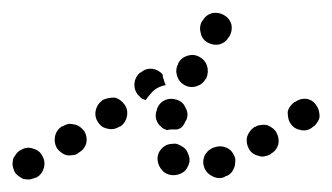

<svg xmlns="http://www.w3.org/2000/svg" viewBox="-45 -260 531 307"><path d="M25 9Q28 -1 23 -10Q19 -19 9 -22Q-1 -26 -10 -21L-12 -20Q-16 -18 -19 -14Q-22 -10 -24 -6Q-25 -1 -25 4Q-24 9 -22 14Q-20 18 -16 21Q-12 24 -8 26Q-3 27 2 27Q7 26 12 24H13Q22 19 25 9ZM324 17Q327 14 329 9Q331 5 331 0Q332 -5 330 -10Q326 -20 317 -24Q307 -28 297 -24H296Q292 -22 288 -19Q284 -15 282 -11Q280 -6 280 -1Q280 4 282 9Q286 18 295 22Q305 27 314 23L315 22Q320 21 324 17ZM235 20Q225 21 217 15Q216 14 215 13Q208 6 207 -4Q206 -14 213 -22Q217 -26 221 -28Q226 -30 231 -30Q236 -31 240 -29Q245 -27 249 -24Q249 -24 249 -24Q253 -21 255 -16Q257 -12 258 -7Q258 -6 258 -6Q258 -6 258 -5Q258 -3 258 -1Q257 2 256 5Q254 9 252 12Q245 19 235 20ZM400 -29Q402 -39 397 -48Q395 -52 391 -55Q387 -58 382 -60Q377 -61 372 -60Q367 -60 363 -57H362Q353 -51 350 -41Q348 -31 353 -22Q355 -18 359 -15Q363 -12 368 -11Q373 -9 378 -10Q383 -11 387 -13L388 -14Q397 -19 400 -29ZM93 -31Q95 -41 90 -50Q87 -54 83 -57Q79 -60 74 -61Q69 -62 65 -62Q60 -61 55 -58H54Q45 -52 43 -42Q41 -32 46 -23Q49 -19 53 -16Q57 -13 61 -12Q66 -11 71 -12Q76 -12 80 -15L81 -16Q90 -21 93 -31ZM462 -64Q465 -68 466 -73Q466 -78 465 -82Q464 -87 461 -91Q456 -100 445 -102Q435 -103 427 -97H426Q422 -94 419 -90Q416 -86 415 -81Q415 -76 416 -71Q417 -66 420 -62Q425 -54 436 -52Q446 -50 454 -56L455 -57Q459 -59 462 -64ZM212 -58Q208 -61 206 -66Q204 -70 204 -75Q204 -80 206 -85V-86Q210 -96 219 -100Q229 -104 239 -100Q248 -97 252 -87Q257 -78 253 -68L252 -67Q250 -62 247 -58Q243 -54 238 -53Q234 -53 229 -53Q226 -53 222 -52Q222 -52 221 -52Q221 -52 220 -53Q215 -54 212 -58ZM158 -74Q160 -85 154 -93Q151 -97 147 -100Q143 -103 138 -104Q133 -104 128 -103Q123 -102 119 -100L118 -99Q110 -93 108 -83Q106 -73 112 -64Q115 -60 119 -57Q123 -55 128 -54Q133 -53 138 -54Q142 -55 147 -58H148Q156 -64 158 -74ZM170 -127Q171 -137 179 -144H180Q188 -151 198 -150Q208 -149 215 -141Q215 -137 217 -132Q218 -128 220 -124Q215 -123 210 -121Q201 -117 195 -109Q191 -105 188 -100Q184 -101 181 -103Q178 -106 175 -109Q169 -117 170 -127ZM238 -139Q241 -129 250 -124Q259 -119 269 -122Q279 -125 284 -134L285 -135Q289 -145 286 -155Q283 -164 274 -169Q265 -174 255 -171Q245 -168 240 -159V-158Q235 -149 238 -139ZM276 -207Q278 -197 287 -192Q296 -187 306 -189Q316 -192 321 -201L322 -202Q327 -211 325 -221Q322 -231 313 -236Q304 -241 294 -239Q284 -236 279 -227L278 -226Q273 -217 276 -207Z"/></svg>

Font: FRB American Cursive Dotted Black
Style: Bold Italic
Weight: 900
Italic angle: -25°
Version: Version 2.0;Modular Font Editor K font №1